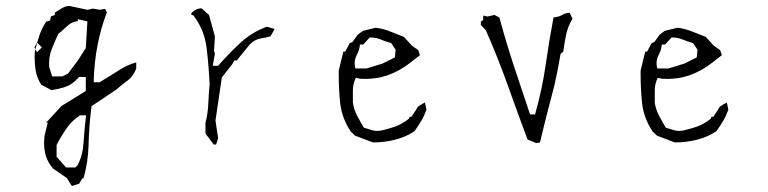

<svg xmlns="http://www.w3.org/2000/svg" viewBox="-20 -485 2543 636"><path d="M309.6 -212.4H290.5V-219.7Q294.4 -341.3 334 -443.8L328.1 -455.6L310.5 -452.6L287.1 -456.5L269.5 -452.6L210 -465.3Q197.8 -465.3 185.5 -458Q173.3 -450.7 161.6 -443.4V-435.1L149.4 -431.2L145.5 -417L133.3 -413.6Q118.7 -392.1 110.4 -367.7Q102.1 -341.8 95.2 -313.5Q94.7 -304.7 94.7 -295.9Q94.7 -275.4 97.7 -254.4Q101.6 -226.6 117.2 -204.1L149.9 -186.5Q174.3 -189.9 196.8 -197.3Q219.2 -204.6 239.7 -227.5L241.7 -230H264.2V-183.6L183.6 -133.8L132.8 -78.6H138.2L127.4 -34.7Q126 -22.9 126 -8.1Q126 6.8 129.9 23.9Q135.7 49.8 155.3 72.8L201.7 105L216.3 128.9L219.2 130.9L242.2 123.5L252.4 106H256.3Q272 53.7 273.4 -7.1Q274.9 -67.9 283.2 -133.3L365.7 -188.5Q383.3 -204.1 402.8 -218.3Q420.4 -231 431.2 -257.3V-278.3Q401.4 -270 375 -252.9Q343.8 -232.9 309.6 -212.4ZM198.7 69.8 167.5 34.2V-4.9Q183.1 -35.2 200.7 -60.1Q218.3 -85.4 243.2 -101.6L244.6 -103H265.1Q259.3 -55.2 256.8 -13.4Q254.4 28.3 237.3 62L229.5 69.8ZM152.8 -231.9 143.1 -262.2Q142.6 -268.6 142.6 -272.5Q142.6 -276.4 142.8 -281.7Q143.1 -287.1 144 -294.4Q146 -309.1 151.4 -322.3Q161.1 -346.7 172.9 -372.6Q187.5 -384.3 202.6 -398.7Q217.8 -413.1 237.8 -415V-421.4L269.5 -414.1L264.2 -325.7L237.3 -283.7L205.1 -241.2L186.5 -231.9ZM118.7 -328.1 102.5 -312 94.2 -328.1 102.5 -344.2Z M756.3 -284.7H764.2Q805.2 -335.4 806.6 -336.9Q822.8 -354 842.8 -357.4Q860.8 -360.4 876 -364.7L889.2 -387.7V-389.2L864.3 -396.5Q818.4 -380.4 780.8 -347.2Q741.7 -312 702.6 -267.1H684.6L691.9 -307.1L689 -316.4L691.9 -364.3L672.4 -435.5L647.5 -457.5Q637.2 -457 629.4 -453.1Q619.1 -447.8 613.8 -440.9V-436L620.6 -434.1L622.1 -432.1Q657.2 -384.8 664.3 -326.9Q671.4 -269 674.3 -206.1Q671.4 -173.3 669.9 -140.6Q668.5 -107.9 660.6 -78.1V-42.5L688 -6.3H695.8L702.6 -26.9L693.8 -85.9L714.8 -228.5L749.5 -272.5Z M1342.8 -98.1H1336.9L1334 -91.3Q1311 -73.7 1289.6 -65.9Q1268.6 -58.6 1245.6 -53.2Q1236.3 -51.3 1228 -51.3Q1219.7 -51.3 1210.7 -54.4Q1201.7 -57.6 1185.5 -62Q1172.4 -83.5 1162.4 -103Q1152.3 -122.6 1148.9 -145V-184.1Q1148.9 -204.6 1156.2 -221.7L1158.7 -227.1L1173.8 -224.1Q1181.6 -223.6 1193.6 -223.6Q1205.6 -223.6 1224.4 -226.1Q1243.2 -228.5 1263.2 -235.4Q1304.2 -249.5 1340.3 -278.3L1371.1 -302.2L1365.7 -318.8L1344.7 -333.5L1317.9 -362.8Q1294.4 -371.6 1272 -380.9Q1249.5 -390.1 1224.1 -393.1L1182.1 -382.8L1164.6 -369.6L1147.5 -345.7L1138.2 -341.8L1123.5 -314H1119.1H1117.2L1102.1 -251Q1102.1 -243.2 1102.1 -235.8Q1102.1 -187.5 1106.9 -143.6Q1112.3 -93.8 1141.6 -49.8L1156.2 -35.6L1215.3 -13.2Q1253.4 -13.2 1288.8 -22.2Q1324.2 -31.2 1353 -50.3Q1366.2 -68.8 1375.7 -85Q1385.3 -101.1 1392.6 -121.6L1387.7 -145.5L1376 -139.2L1363.8 -130.9L1355.5 -117.2ZM1194.3 -258.3H1157.2L1155.8 -264.2Q1154.8 -270 1154.8 -274.9Q1154.8 -290 1162.1 -303.5Q1169.4 -316.9 1171.4 -331.1L1172.4 -337.4H1183.1L1204.6 -360.8H1208Q1225.1 -360.8 1241.7 -354Q1256.3 -347.7 1275.9 -342.3L1290.5 -320.3L1288.1 -294.9L1247.1 -274.4Z M1752.4 -106H1735.8Q1707 -190.9 1681.4 -269Q1655.8 -347.2 1634.3 -426.8L1618.2 -435.5L1594.7 -430.2L1582 -433.1H1580.6V-418.9L1572.8 -413.1V-402.3L1589.4 -384.8Q1628.9 -294.9 1661.9 -202.6Q1694.8 -110.4 1727.5 -22.9L1755.9 -11.2L1768.6 -12.7Q1785.6 -84.5 1798.3 -132.1Q1811 -179.7 1816.9 -204.1Q1828.1 -253.4 1836.9 -306.6L1845.7 -313.5Q1849.6 -341.3 1855 -369.1Q1860.8 -397.5 1876.5 -423.3L1866.7 -442.9Q1853 -441.9 1843.3 -436Q1830.6 -428.7 1813.5 -427.2Q1798.8 -349.6 1787.4 -269.3Q1775.9 -189 1752.4 -106Z M2342.8 -98.1H2336.9L2334 -91.3Q2311 -73.7 2289.6 -65.9Q2268.6 -58.6 2245.6 -53.2Q2236.3 -51.3 2228 -51.3Q2219.7 -51.3 2210.7 -54.4Q2201.7 -57.6 2185.5 -62Q2172.4 -83.5 2162.4 -103Q2152.3 -122.6 2148.9 -145V-184.1Q2148.9 -204.6 2156.2 -221.7L2158.7 -227.1L2173.8 -224.1Q2181.6 -223.6 2193.6 -223.6Q2205.6 -223.6 2224.4 -226.1Q2243.2 -228.5 2263.2 -235.4Q2304.2 -249.5 2340.3 -278.3L2371.1 -302.2L2365.7 -318.8L2344.7 -333.5L2317.9 -362.8Q2294.4 -371.6 2272 -380.9Q2249.5 -390.1 2224.1 -393.1L2182.1 -382.8L2164.6 -369.6L2147.5 -345.7L2138.2 -341.8L2123.5 -314H2119.1H2117.2L2102.1 -251Q2102.1 -243.2 2102.1 -235.8Q2102.1 -187.5 2106.9 -143.6Q2112.3 -93.8 2141.6 -49.8L2156.2 -35.6L2215.3 -13.2Q2253.4 -13.2 2288.8 -22.2Q2324.2 -31.2 2353 -50.3Q2366.2 -68.8 2375.7 -85Q2385.3 -101.1 2392.6 -121.6L2387.7 -145.5L2376 -139.2L2363.8 -130.9L2355.5 -117.2ZM2194.3 -258.3H2157.2L2155.8 -264.2Q2154.8 -270 2154.8 -274.9Q2154.8 -290 2162.1 -303.5Q2169.4 -316.9 2171.4 -331.1L2172.4 -337.4H2183.1L2204.6 -360.8H2208Q2225.1 -360.8 2241.7 -354Q2256.3 -347.7 2275.9 -342.3L2290.5 -320.3L2288.1 -294.9L2247.1 -274.4Z"/></svg>

Font: Bakudai
Style: ExtraLight
Weight: 200
Version: Version 1.48